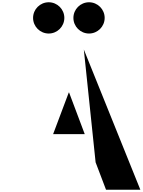

<svg xmlns="http://www.w3.org/2000/svg" viewBox="-20 -1675 1259 1695"><path d="M410 -1655C334 -1655 272 -1593 272 -1517C272 -1441 334 -1379 410 -1379C486 -1379 548 -1441 548 -1517C548 -1593 486 -1655 410 -1655ZM766 -1655C690 -1655 628 -1593 628 -1517C628 -1441 690 -1379 766 -1379C842 -1379 904 -1441 904 -1517C904 -1593 842 -1655 766 -1655ZM720 -1238 824 -242 916 0H1219ZM728 -491H449L587 -858H590Z"/></svg>

Font: Hussar Dziwak
Style: Regular
Weight: 400
Version: Version 1.022